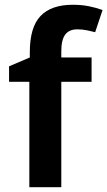

<svg xmlns="http://www.w3.org/2000/svg" viewBox="-20 -785 450 805"><path d="M364 -442H237V0H103V-442H18V-507L105 -544V-566Q105 -671 150 -718Q195 -765 285 -765Q322 -765 352 -759Q382 -753 410 -743L379 -650Q364 -654 344.5 -658Q325 -662 304 -662Q270 -662 253.5 -640Q237 -618 237 -570V-544H364Z"/></svg>

Font: Noto Sans Oriya SemiBold
Style: Regular
Weight: 600
Version: Version 2.003